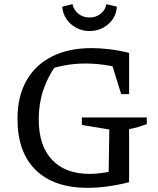

<svg xmlns="http://www.w3.org/2000/svg" viewBox="-20 -894 760 922"><path d="M401 8Q239 8 151.5 -77.5Q64 -163 64 -323Q64 -430 106.5 -506Q149 -582 229 -622.5Q309 -663 420 -663Q460 -663 506 -657.5Q552 -652 600 -640L571 -563Q527 -576 481 -582.5Q435 -589 388 -589Q337 -589 285.5 -579Q234 -569 185 -550L249 -581Q208 -523 187 -459Q166 -395 166 -321Q166 -194 230 -126.5Q294 -59 409 -59Q446 -59 487 -66Q528 -73 574 -88L600 -19Q544 -5 494.5 1.5Q445 8 401 8ZM501 -19 505 -272 373 -294V-330H685V-298Q666 -291 645 -284.5Q624 -278 600 -274V-19ZM562 -442 500 -641 600 -640V-442ZM410 -745Q374 -745 345 -761Q316 -777 298.5 -803.5Q281 -830 279 -862L328 -874Q334 -846 356.5 -828Q379 -810 410 -810Q441 -810 463.5 -828Q486 -846 491 -874L541 -862Q540 -830 522.5 -803.5Q505 -777 475.5 -761Q446 -745 410 -745Z"/></svg>

Font: Piazzolla 24pt Medium
Style: Regular
Weight: 500
Designer: Juan Pablo del Peral
Foundry: Huerta Tipografica
Version: Version 2.005